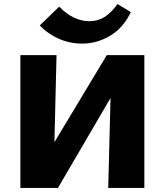

<svg xmlns="http://www.w3.org/2000/svg" viewBox="-20 -931 816 951"><path d="M157 0V-73L509 -658H606V-580L267 0ZM81 0V-658H260L244 0ZM516 0 533 -658H695V0ZM387 -715Q327 -715 272.5 -738.5Q218 -762 177 -805L273 -898Q311 -860 348 -843Q385 -826 422 -826Q465 -826 497.5 -846.5Q530 -867 562 -911L628 -871Q591 -793 525.5 -754Q460 -715 387 -715Z"/></svg>

Font: Ysabeau Office Black
Style: Regular
Weight: 900
Designer: Christian Thalmann (Catharsis Fonts)
Version: Version 2.001;gftools[0.9.30]; featfreeze: tnum,lnum,ss02